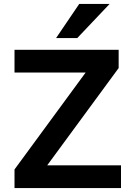

<svg xmlns="http://www.w3.org/2000/svg" viewBox="-20 -959 674 979"><path d="M54 0V-95L454 -640L465 -589H54V-705H585V-612L184 -66L174 -116H597V0ZM266 -765 384 -939H539L374 -765Z"/></svg>

Font: Nunito Sans 8pt
Style: Bold
Weight: 700
Version: Version 3.101;gftools[0.9.27]